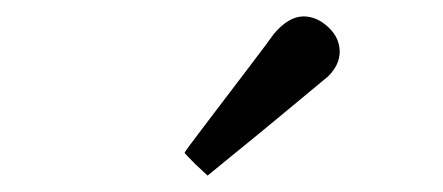

<svg xmlns="http://www.w3.org/2000/svg" viewBox="-20 -719 540 234"><path d="M350 -699Q366 -699 380 -686Q394 -673 394 -656Q394 -640 380 -626Q379 -625 304 -563L233 -505L218 -519Q204 -533 205 -533Q205 -534 230.5 -567.5Q256 -601 283 -636.5Q310 -672 314 -678Q332 -699 350 -699Z"/></svg>

Font: KaTeX_Main
Style: Regular
Weight: 400
Version: Version 1.1; ttfautohint (v1.3)